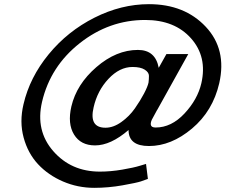

<svg xmlns="http://www.w3.org/2000/svg" viewBox="-20 -760 1084 923"><path d="M694 -363Q696 -379 696 -395.5Q696 -412 676 -425Q656 -438 617 -438Q555 -438 501.5 -381Q448 -324 430 -244Q407 -146 487 -146Q525 -146 563.5 -173.5Q602 -201 628.5 -239Q655 -277 672.5 -310.5Q690 -344 694 -363ZM182 -270Q150 -132 236 -33.5Q322 65 460 65Q512 65 567.5 55.5Q623 46 652 37L682 28L691 100Q679 105 657.5 112Q636 119 568.5 131Q501 143 433 143Q354 143 283 112.5Q212 82 163 29.5Q114 -23 93.5 -99Q73 -175 93 -259Q123 -388 214 -499Q305 -610 434 -675Q563 -740 696 -740Q867 -740 969 -631.5Q1071 -523 1034 -360Q1003 -226 903 -142Q803 -58 696 -58Q598 -58 598 -135Q512 -61 437 -61Q368 -61 336 -113Q304 -165 323 -248Q348 -355 443.5 -437.5Q539 -520 643 -520Q727 -520 743 -434L780 -500H885L736 -232L735 -231Q734 -230 734 -229L715 -194Q703 -174 705 -160.5Q707 -147 728 -147Q804 -147 867 -214.5Q930 -282 948 -360Q977 -487 898.5 -575.5Q820 -664 678 -664Q505 -664 363.5 -552.5Q222 -441 182 -270Z"/></svg>

Font: Miedinger
Style: Bold-Italic
Weight: 700
Italic angle: -13°
Version: Version 001.000